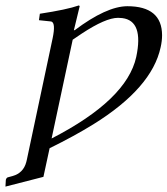

<svg xmlns="http://www.w3.org/2000/svg" viewBox="-48 -462 620 711"><path d="M389.2 -396Q343.3 -396 254.4 -337.4Q238.8 -327.1 221.2 -314.9L143.1 50.8Q421.4 -92.3 456.5 -251Q484.9 -384.8 404.8 -395Q397 -396 389.2 -396ZM147 -320.8Q158.7 -377 142.1 -382.3Q139.6 -382.8 138.2 -382.8L96.2 -387.2L99.6 -411.1Q199.7 -426.3 244.1 -441.9Q247.1 -439.9 247.1 -439L225.6 -350.1H228.5Q346.2 -438.5 423.3 -439Q551.8 -439 552.2 -331.5Q552.2 -310.5 546.9 -287.1Q514.6 -136.2 297.4 -1.5Q228 41.5 135.7 86.9L112.8 192.9L-27.8 229L-26.4 204.1Q-24.4 196.8 -19.5 194.8L-1.5 189.9Q38.6 178.7 49.3 138.2Q50.3 133.8 51.3 129.9Z"/></svg>

Font: Linux Biolinum Capitals O
Style: Italic Samll Caps
Weight: 400
Italic angle: -12°
Designer: Philipp H. Poll
Foundry: Philipp H. Poll
Version: Version 0.6.2